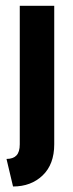

<svg xmlns="http://www.w3.org/2000/svg" viewBox="-20 -437 255 673"><path d="M25.7 216.7 2.8 120.1Q25.7 120.1 37.5 108Q49.3 95.8 49.3 68.8V-416.7H170.1V68.8Q170.1 138.9 129.5 177.8Q88.9 216.7 25.7 216.7Z"/></svg>

Font: Afacad Flux
Style: Bold
Weight: 700
Designer: Kristian Moeller
Foundry: Dicotype
Version: Version 1.100